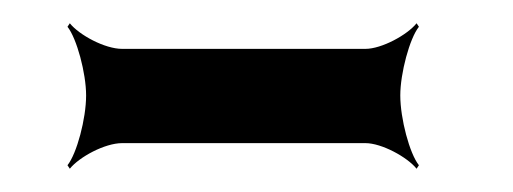

<svg xmlns="http://www.w3.org/2000/svg" viewBox="-20 -753 441 165"><path d="M324 -671C324 -690 332 -720 340 -730L338 -733C330 -723 308 -711 294 -711H85C70 -711 48 -723 40 -733L38 -730C46 -720 54 -690 54 -671C54 -651 46 -621 38 -611L40 -608C48 -618 70 -630 85 -630H294C308 -630 330 -618 338 -608L340 -611C332 -621 324 -651 324 -671Z"/></svg>

Font: Asimov
Style: EdgeExtreme
Weight: 500
Designer: Google
Version: Version 2.000980: 2014